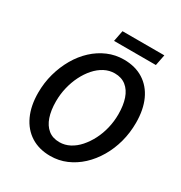

<svg xmlns="http://www.w3.org/2000/svg" viewBox="-187 -935 1021 1081"><g transform="rotate(30 323.5 -394.0)"><path d="M294 12Q221 12 168 -21.5Q115 -55 86.5 -117Q58 -179 58 -263Q58 -328 74.5 -387.5Q91 -447 120.5 -498Q150 -549 190.5 -586.5Q231 -624 280 -645Q329 -666 384 -666Q458 -666 511 -632.5Q564 -599 592 -537.5Q620 -476 620 -391Q620 -326 604 -266.5Q588 -207 558 -156Q528 -105 487.5 -67.5Q447 -30 398 -9Q349 12 294 12ZM300 -81Q335 -81 366.5 -97.5Q398 -114 424 -143.5Q450 -173 469.5 -211Q489 -249 499.5 -293Q510 -337 510 -383Q510 -441 495.5 -483.5Q481 -526 451.5 -549.5Q422 -573 378 -573Q343 -573 311.5 -556.5Q280 -540 254 -510.5Q228 -481 209 -443Q190 -405 179.5 -361Q169 -317 169 -271Q169 -213 183.5 -170.5Q198 -128 227 -104.5Q256 -81 300 -81ZM282 -729 296 -800H568L554 -729Z"/></g></svg>

Font: Source Sans 3 ExtraLight SemiBold
Style: Italic
Weight: 600
Italic angle: -11°
Version: Version 3.052;hotconv 1.1.0;makeotfexe 2.6.0